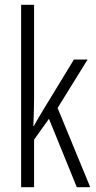

<svg xmlns="http://www.w3.org/2000/svg" viewBox="-20 -780 402 800"><path d="M122 -372Q122 -341 121 -313Q120 -285 119 -255H121Q130 -271 137.5 -284Q145 -297 154 -312L288 -532H345L220 -330L356 0H300L184 -285L122 -198V0H68V-760H122Z"/></svg>

Font: Noto Sans ExtraCondensed Light
Style: Regular
Weight: 300
Width: 2
Designer: Monotype Design Team
Foundry: Monotype Imaging Inc.
Version: Version 2.013; ttfautohint (v1.8.4.7-5d5b)